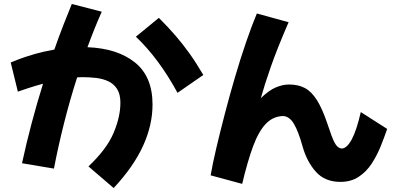

<svg xmlns="http://www.w3.org/2000/svg" viewBox="-20 -880 2040 968"><path d="M252 -30 91 -57Q113 -159 140 -260.5Q167 -362 197 -458Q157 -447 123.5 -436Q90 -425 70 -418L34 -565Q41 -568 71.5 -580Q102 -592 149.5 -606Q197 -620 254 -630Q276 -693 298.5 -751Q321 -809 342 -860L493 -821Q456 -738 421 -642Q572 -636 660.5 -565Q749 -494 749 -353Q749 -249 701 -144Q653 -39 553 68L426 -41Q518 -128 552.5 -209.5Q587 -291 587 -362Q587 -405 570.5 -431Q554 -457 526.5 -470Q499 -483 465 -487Q431 -491 395 -491Q382 -491 369 -490Q332 -375 302.5 -257.5Q273 -140 252 -30ZM875 -412Q781 -585 665 -695L781 -790Q829 -742 866 -699Q903 -656 936.5 -609Q970 -562 1005 -502Z M1435 -768Q1377 -634 1345 -542Q1313 -450 1295 -385Q1336 -425 1371 -439.5Q1406 -454 1437 -454Q1484 -454 1517.5 -436Q1551 -418 1578 -375Q1605 -332 1630 -258Q1641 -226 1651 -197.5Q1661 -169 1673 -151Q1685 -133 1703 -131Q1729 -132 1753.5 -177.5Q1778 -223 1799 -315L1932 -230Q1918 -189 1899.5 -143Q1881 -97 1854.5 -56Q1828 -15 1789 11Q1750 37 1696 37Q1619 37 1573.5 -13Q1528 -63 1506 -140Q1485 -216 1462.5 -254.5Q1440 -293 1408 -295Q1357 -294 1320.5 -256Q1284 -218 1256 -142.5Q1228 -67 1201 47L1042 4Q1052 -55 1071 -135.5Q1090 -216 1114 -308Q1138 -400 1165 -492Q1192 -584 1220.5 -667Q1249 -750 1275 -812Z"/></svg>

Font: Mochiy Pop One
Style: Regular
Weight: 400
Designer: FONTDASU
Foundry: FONTDASU / Google Inc. / Adobe
Version: Version 2.000